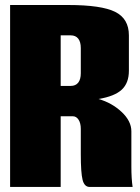

<svg xmlns="http://www.w3.org/2000/svg" viewBox="-20 -740 555 760"><path d="M220.2 -600.1V-399.9H259.8Q279.3 -399.9 289.6 -412.8Q299.8 -425.8 299.8 -450.2V-549.8Q299.8 -574.2 289.6 -587.2Q279.3 -600.1 259.8 -600.1ZM20 -720.2H250Q381.3 -720.2 435.8 -693.1Q490.2 -666 490.2 -600.1V-460Q490.2 -411.6 462.2 -385.3Q434.1 -358.9 370.1 -348.1Q422.9 -333 461.4 -296.9Q500 -260.7 500 -220.2V-80.1Q500 -33.2 504.9 0H335Q314 0 306.9 -28.1Q299.8 -56.2 299.8 -129.9V-230Q299.8 -252.4 291 -266.1Q282.2 -279.8 268.1 -279.8H220.2V0H20Z"/></svg>

Font: Mikodacs
Style: Regular
Weight: 400
Designer: gluk (gluksza@wp.pl)
Foundry: gluk (gluksza@wp.pl)
Version: Version 0.28